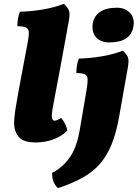

<svg xmlns="http://www.w3.org/2000/svg" viewBox="-20 -730 714 996"><path d="M166 9Q100 9 76.5 -20.5Q53 -50 53 -93Q53 -104 54.5 -119Q56 -134 59.5 -159.5Q63 -185 71 -228Q79 -271 91.5 -339Q104 -407 123 -506Q130 -542 129.5 -561Q129 -580 115.5 -587Q102 -594 70 -594Q70 -612 73 -632Q76 -652 83 -669Q145 -671 203.5 -681Q262 -691 311 -710Q331 -692 337.5 -676Q344 -660 337 -622Q298 -403 256 -184Q246 -132 249.5 -118Q253 -104 263 -104Q270 -104 277 -107Q284 -110 297 -118Q307 -108 317 -88.5Q327 -69 329 -52Q296 -20 253 -5.5Q210 9 166 9ZM281 246Q250 219 250 167Q302 141 339.5 90Q377 39 393 -52L429 -263Q435 -299 434.5 -318Q434 -337 421 -344Q408 -351 376 -351Q376 -369 379 -389Q382 -409 389 -426Q451 -428 509.5 -438Q568 -448 617 -467Q637 -449 643.5 -433Q650 -417 643 -379L598 -125Q583 -40 558.5 20Q534 80 496.5 122Q459 164 406 193Q353 222 281 246ZM547 -510Q502 -510 478.5 -536.5Q455 -563 461 -606Q467 -647 499.5 -668.5Q532 -690 586 -690Q629 -690 654.5 -663Q680 -636 672 -592Q658 -510 547 -510Z"/></svg>

Font: Vollkorn Black
Style: Italic
Weight: 900
Italic angle: -11°
Designer: Friedrich Althausen
Foundry: Friedrich Althausen
Version: Version 5.000; ttfautohint (v1.8.3)